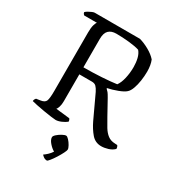

<svg xmlns="http://www.w3.org/2000/svg" viewBox="-222 -831 1093 1204"><g transform="rotate(30 324.5 -228.5)"><path d="M227 0Q218 0 193 -3.5Q168 -7 137.5 -12Q107 -17 81.5 -22.5Q56 -28 45 -31Q45 -39 48.5 -45Q52 -51 55 -54L82 -58Q115 -62 122.5 -81Q130 -100 130 -152V-577Q130 -612 136 -632Q142 -652 148 -657H56Q53 -659 49.5 -663.5Q46 -668 45 -675Q50 -681 62 -688Q74 -695 86 -700Q98 -705 104 -705H432Q467 -695 502.5 -675Q538 -655 560 -630Q567 -614 570.5 -593Q574 -572 574 -550Q574 -517 569 -483Q564 -449 554 -422Q544 -395 530 -383Q515 -369 478 -355Q441 -341 407 -334V-330Q416 -322 422.5 -314Q429 -306 442 -283L500 -178Q518 -145 534.5 -118Q551 -91 572 -75Q593 -59 624 -58L641 -57Q644 -54 646.5 -48Q649 -42 649 -33Q632 -16 606 -8Q580 0 557 0Q514 0 486 -32.5Q458 -65 436 -111L358 -278Q347 -300 336 -311Q325 -322 305 -322H214V-128Q214 -103 208.5 -86Q203 -69 197 -63L297 -52Q299 -50 301.5 -44.5Q304 -39 304 -31Q289 -19 267 -9.5Q245 0 227 0ZM214 -373Q280 -373 345 -377Q410 -381 451 -387Q468 -410 477 -449.5Q486 -489 486 -531Q486 -564 479 -593Q472 -622 456 -640Q429 -649 381 -654Q333 -659 288 -659Q252 -659 233 -640Q214 -621 214 -579ZM308 248Q294 248 283.5 240.5Q273 233 269 227Q280 220 294.5 206.5Q309 193 319 177Q299 166 280.5 144.5Q262 123 262 105Q262 96 276 83.5Q290 71 307.5 61.5Q325 52 335 52Q343 52 355.5 65.5Q368 79 377.5 96Q387 113 387 123Q387 130 377 150Q367 170 352.5 193Q338 216 325 232Q312 248 308 248Z"/></g></svg>

Font: Texturina 72pt
Style: Regular
Weight: 400
Designer: Guillermo Torres Carreño
Foundry: Omnibus-Type
Version: Version 1.002; ttfautohint (v1.8.3)